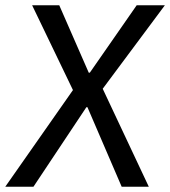

<svg xmlns="http://www.w3.org/2000/svg" viewBox="-56 -709 646 729"><path d="M66 -689H169L281 -433H285L463 -689H570L334 -372L509 0H406L276 -302H272L71 0H-36L221 -367Z"/></svg>

Font: Yekcdsyqcyvpieeyorgstswgcgt
Style: Regular
Weight: 400
Italic angle: -8°
Designer: Carrois Corporate & Edenspiekermann
Foundry: Carrois Corporate GbR & Edenspiekermann AG
Version: Version 2.001